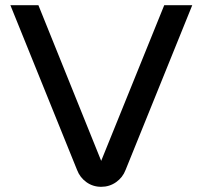

<svg xmlns="http://www.w3.org/2000/svg" viewBox="-20 -720 781 740"><path d="M128 -700 370 -100 613 -700H721L464 -65Q453 -36 427.5 -18Q402 0 370 0Q338 0 313 -18Q288 -36 277 -65L20 -700Z"/></svg>

Font: SB Skate blade
Style: Regular
Weight: 400
Designer: Valerio Brotto (Silverblur_type)
Version: Version 1.003